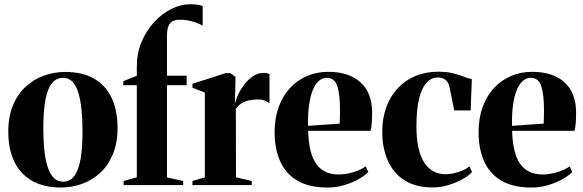

<svg xmlns="http://www.w3.org/2000/svg" viewBox="-20 -850 2678 882"><path d="M18 -244.5Q18 -315 39.8 -366.8Q61.5 -418.5 98.8 -452.5Q136 -486.5 183 -503Q230 -519.5 280 -519.5Q358 -519.5 411.5 -489Q465 -458.5 492.5 -401Q520 -343.5 520 -262.5Q520 -192.5 498.2 -140.8Q476.5 -89 439.5 -55.2Q402.5 -21.5 355.8 -5Q309 11.5 258.5 11.5Q201.5 11.5 156.8 -5.5Q112 -22.5 81 -55.5Q50 -88.5 34 -136.2Q18 -184 18 -244.5ZM270 -15.5Q300.5 -15.5 320.2 -40.2Q340 -65 349.5 -116Q359 -167 359 -246.5Q359 -298 354.8 -342.8Q350.5 -387.5 340.8 -421Q331 -454.5 313.8 -473.5Q296.5 -492.5 270.5 -492.5Q239 -492.5 218.8 -468Q198.5 -443.5 188.8 -392.2Q179 -341 179 -260Q179 -209 183.2 -164.8Q187.5 -120.5 197.8 -86.8Q208 -53 225.5 -34.2Q243 -15.5 270 -15.5Z M548 0V-18.5L608.5 -35.5V-458.5H546.5V-477L608.5 -502V-543.5Q608.5 -605 630.2 -657.2Q652 -709.5 688 -748.5Q724 -787.5 767.2 -809Q810.5 -830.5 854 -830.5Q875.5 -830.5 890 -828Q904.5 -825.5 911 -822V-732Q895 -742 865.8 -750.8Q836.5 -759.5 806.5 -759.5Q787 -759.5 773.8 -753Q760.5 -746.5 753.8 -730Q747 -713.5 747 -683.5V-502.5H837.5V-458.5H747V-35L821.5 -18.5V0Z M864 0V-18.5L921 -35.5V-425L864 -447V-465L1016 -514H1038.5L1061.5 -497V-468.5L1059 -378L1062 -381Q1064 -394 1074.2 -416Q1084.5 -438 1101.5 -460.8Q1118.5 -483.5 1141 -499.2Q1163.5 -515 1190 -515Q1200.5 -515 1207 -513.5Q1213.5 -512 1218 -509.5V-375.5Q1212 -380.5 1198.5 -386.8Q1185 -393 1166 -393Q1145.5 -393 1126.8 -389.5Q1108 -386 1092 -376.8Q1076 -367.5 1063.5 -350L1064 -35.5L1136.5 -18.5V0Z M1484.5 11.5Q1401.5 11.5 1347.8 -19.2Q1294 -50 1267.8 -107.2Q1241.5 -164.5 1241.5 -242.5Q1241.5 -307.5 1260.2 -358.8Q1279 -410 1312.5 -446Q1346 -482 1390.8 -501Q1435.5 -520 1488 -520Q1581.5 -520 1634.8 -473Q1688 -426 1689.5 -336.5Q1689.5 -303.5 1687.5 -281.8Q1685.5 -260 1682 -249H1395.5Q1397 -198 1406 -160.2Q1415 -122.5 1432.2 -97.8Q1449.5 -73 1475.2 -60.8Q1501 -48.5 1536 -48.5Q1567 -48.5 1602.8 -59Q1638.5 -69.5 1660 -86L1672 -60Q1657.5 -44.5 1628.5 -27.8Q1599.5 -11 1562 0.2Q1524.5 11.5 1484.5 11.5ZM1395 -272 1540.5 -282Q1541.5 -298 1541.5 -312Q1541.5 -326 1542 -341.5Q1542 -416 1529.5 -454.2Q1517 -492.5 1481 -492.5Q1462 -492.5 1445.8 -479.2Q1429.5 -466 1417.8 -438.5Q1406 -411 1400 -369.5Q1394 -328 1395 -272Z M1966 11Q1890.5 11 1839.2 -21.2Q1788 -53.5 1762 -111.2Q1736 -169 1736 -244.5Q1736 -306.5 1754.5 -357.2Q1773 -408 1807 -444.5Q1841 -481 1888 -500.8Q1935 -520.5 1992 -520.5Q2034 -520.5 2063 -513Q2092 -505.5 2112.5 -497Q2133 -488.5 2147.5 -486.5L2142 -343H2066.5L2045.5 -447.5Q2043 -461 2036.8 -471.2Q2030.5 -481.5 2019.5 -487.8Q2008.5 -494 1990.5 -494Q1962.5 -494 1940.2 -470.8Q1918 -447.5 1905.5 -398.2Q1893 -349 1893 -269.5Q1893 -211.5 1902.5 -170Q1912 -128.5 1929.8 -101.8Q1947.5 -75 1972.5 -62.2Q1997.5 -49.5 2027.5 -49.5Q2044.5 -49.5 2064.8 -54Q2085 -58.5 2104.2 -66.8Q2123.5 -75 2136.5 -85.5L2148.5 -60Q2135 -44.5 2106.2 -28Q2077.5 -11.5 2041 -0.2Q2004.5 11 1966 11Z M2421.5 11.5Q2338.5 11.5 2284.8 -19.2Q2231 -50 2204.8 -107.2Q2178.5 -164.5 2178.5 -242.5Q2178.5 -307.5 2197.2 -358.8Q2216 -410 2249.5 -446Q2283 -482 2327.8 -501Q2372.5 -520 2425 -520Q2518.5 -520 2571.8 -473Q2625 -426 2626.5 -336.5Q2626.5 -303.5 2624.5 -281.8Q2622.5 -260 2619 -249H2332.5Q2334 -198 2343 -160.2Q2352 -122.5 2369.2 -97.8Q2386.5 -73 2412.2 -60.8Q2438 -48.5 2473 -48.5Q2504 -48.5 2539.8 -59Q2575.5 -69.5 2597 -86L2609 -60Q2594.5 -44.5 2565.5 -27.8Q2536.5 -11 2499 0.2Q2461.5 11.5 2421.5 11.5ZM2332 -272 2477.5 -282Q2478.5 -298 2478.5 -312Q2478.5 -326 2479 -341.5Q2479 -416 2466.5 -454.2Q2454 -492.5 2418 -492.5Q2399 -492.5 2382.8 -479.2Q2366.5 -466 2354.8 -438.5Q2343 -411 2337 -369.5Q2331 -328 2332 -272Z"/></svg>

Font: Merriweather 144pt
Style: Bold
Weight: 700
Version: Version 2.100